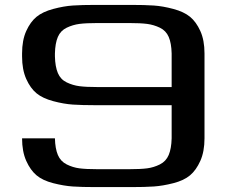

<svg xmlns="http://www.w3.org/2000/svg" viewBox="-20 -763 944 783"><path d="M514 -743Q570 -743 607 -740.5Q644 -738 687 -726.5Q730 -715 755 -694.5Q780 -674 797 -636.5Q814 -599 814 -545V-199Q814 -145 797 -107Q780 -69 755 -48Q730 -27 687 -16Q644 -5 607.5 -2.5Q571 0 514 0H370Q313 0 276.5 -2.5Q240 -5 197 -16Q154 -27 129 -48Q104 -69 87 -107Q70 -145 70 -199H204Q205 -157 216 -131Q227 -105 252 -92.5Q277 -80 304 -76.5Q331 -73 377 -73H507Q553 -73 580 -76.5Q607 -80 632 -92.5Q657 -105 668 -131Q679 -157 680 -199V-334H370Q314 -334 277 -336.5Q240 -339 197 -350.5Q154 -362 129 -382.5Q104 -403 87 -441Q70 -479 70 -533V-545Q70 -599 87 -636.5Q104 -674 129 -694.5Q154 -715 197 -726.5Q240 -738 277 -740.5Q314 -743 370 -743ZM680 -545Q679 -587 668 -612.5Q657 -638 632 -650Q607 -662 580 -665.5Q553 -669 507 -669H377Q331 -669 304 -665.5Q277 -662 252 -650Q227 -638 216 -612.5Q205 -587 204 -545V-533Q205 -491 216 -465Q227 -439 252 -427Q277 -415 304 -411.5Q331 -408 377 -408H680Z"/></svg>

Font: Aneo
Style: Regular
Weight: 400
Designer: Anastasios Pappas
Foundry: Anastasios Pappas
Version: Version 1.000